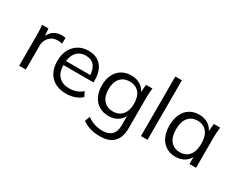

<svg xmlns="http://www.w3.org/2000/svg" viewBox="-110 -1285 2562 2056"><g transform="rotate(30 1171.0 -256.5)"><path d="M77 0V-381Q77 -411 75.5 -442Q74 -473 71 -502H149L159 -380L145 -379Q155 -424 180 -453Q205 -482 239 -496.5Q273 -511 310 -511Q325 -511 336.5 -510Q348 -509 358 -505L357 -433Q342 -438 329.5 -439.5Q317 -441 301 -441Q257 -441 224.5 -420Q192 -399 175.5 -366Q159 -333 159 -296V0Z M659 9Q541 9 473 -59.5Q405 -128 405 -250Q405 -329 435 -387.5Q465 -446 519 -478.5Q573 -511 643 -511Q712 -511 759 -482Q806 -453 831 -399.5Q856 -346 856 -273V-243H467V-294H803L786 -281Q786 -361 750 -406Q714 -451 643 -451Q568 -451 526 -398.5Q484 -346 484 -257V-248Q484 -154 530.5 -105.5Q577 -57 661 -57Q706 -57 745.5 -70.5Q785 -84 821 -115L849 -58Q816 -26 765.5 -8.5Q715 9 659 9Z M1201 223Q1136 223 1081 207Q1026 191 982 158L1006 97Q1037 119 1067 132Q1097 145 1129 151.5Q1161 158 1197 158Q1271 158 1309 119Q1347 80 1347 8V-139H1357Q1341 -80 1291 -45.5Q1241 -11 1174 -11Q1105 -11 1054.5 -41.5Q1004 -72 976.5 -128.5Q949 -185 949 -262Q949 -338 976.5 -394Q1004 -450 1054.5 -480.5Q1105 -511 1174 -511Q1242 -511 1291.5 -477Q1341 -443 1357 -383L1347 -393L1356 -502H1435Q1431 -473 1429 -443.5Q1427 -414 1427 -386V-3Q1427 109 1369.5 166Q1312 223 1201 223ZM1189 -77Q1262 -77 1304 -125.5Q1346 -174 1346 -262Q1346 -350 1304 -398Q1262 -446 1189 -446Q1117 -446 1074 -398Q1031 -350 1031 -262Q1031 -174 1074 -125.5Q1117 -77 1189 -77Z M1583 0V-736H1664V0Z M2012 9Q1945 9 1895 -22.5Q1845 -54 1817.5 -112Q1790 -170 1790 -251Q1790 -333 1817.5 -391Q1845 -449 1895 -480Q1945 -511 2012 -511Q2080 -511 2129.5 -476.5Q2179 -442 2195 -383H2183L2194 -502H2272Q2269 -473 2266.5 -443.5Q2264 -414 2264 -386V0H2183V-118H2194Q2178 -59 2128 -25Q2078 9 2012 9ZM2028 -57Q2100 -57 2142 -106.5Q2184 -156 2184 -251Q2184 -347 2142 -396.5Q2100 -446 2028 -446Q1957 -446 1914.5 -396.5Q1872 -347 1872 -251Q1872 -156 1914.5 -106.5Q1957 -57 2028 -57Z"/></g></svg>

Font: Mulish ExtraLight
Style: Regular
Weight: 400
Version: Version 3.603